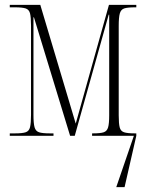

<svg xmlns="http://www.w3.org/2000/svg" viewBox="-20 -556 604 786"><path d="M20 0V-10H42Q71 -10 85 -14.5Q99 -19 103 -35.5Q107 -52 107 -86V-451Q107 -485 103 -501Q99 -517 85 -521.5Q71 -526 42 -526H20V-536H145L290 -50L426 -536H538V-526H532Q502 -526 488.5 -521.5Q475 -517 470.5 -501Q466 -485 466 -450V-84Q466 -50 470 -34.5Q474 -19 488 -14.5Q502 -10 532 -10H538V0L490 210H456L528 0H357V-10H361Q391 -10 404.5 -14.5Q418 -19 422.5 -34.5Q427 -50 427 -84V-496H425L286 0H267L119 -485H117V-86Q117 -51 121.5 -35Q126 -19 140 -14.5Q154 -10 184 -10H199V0Z"/></svg>

Font: Noto Serif Display ExtraCondensed ExtraLight
Style: Regular
Weight: 200
Width: 2
Designer: Monotype Design Team
Foundry: Monotype Imaging Inc.
Version: Version 2.009